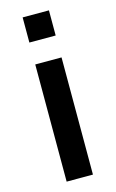

<svg xmlns="http://www.w3.org/2000/svg" viewBox="-112 -758 484 804"><g transform="rotate(-15 130.0 -356.0)"><path d="M73 -603V-712H187V-603ZM73 0V-508H187V0Z"/></g></svg>

Font: CST
Style: Medium
Weight: 500
Version: Version 1.00